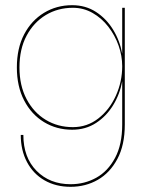

<svg xmlns="http://www.w3.org/2000/svg" viewBox="-20 -490 581 740"><path d="M60 30H70Q70 117 121 168.5Q172 220 252 220Q306 220 351 195Q396 170 423.5 118.5Q451 67 451 -10V-177Q442 -127 416 -84.5Q390 -42 350 -16Q310 10 258 10Q198 10 149.5 -19.5Q101 -49 73 -103Q45 -157 45 -230Q45 -304 73 -357.5Q101 -411 149.5 -440.5Q198 -470 258 -470Q310 -470 350 -444Q390 -418 416 -375.5Q442 -333 451 -283V-460H461V-10Q461 69 432.5 122.5Q404 176 357 203Q310 230 252 230Q195 230 151.5 205Q108 180 84 134.5Q60 89 60 30ZM55 -230Q55 -160 82.5 -108Q110 -56 156.5 -28Q203 0 261 0Q316 0 359 -33.5Q402 -67 426.5 -121Q451 -175 451 -235Q451 -275 437 -314.5Q423 -354 397.5 -387Q372 -420 337 -440Q302 -460 261 -460Q203 -460 156.5 -432Q110 -404 82.5 -352.5Q55 -301 55 -230Z"/></svg>

Font: Jost* Hairline
Style: Regular
Weight: 100
Version: Version 3.7